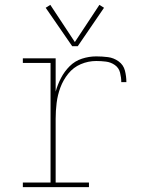

<svg xmlns="http://www.w3.org/2000/svg" viewBox="-20 -770 616 790"><path d="M74 0H346V-19H209V-281Q209 -314 213 -346.5Q217 -379 228.5 -410Q240 -441 261 -467Q282 -493 312.5 -506Q343 -519 376 -519Q396 -519 416 -516.5Q436 -514 452.5 -502.5Q469 -491 474 -471Q479 -451 479 -432H500Q500 -456 494 -479.5Q488 -503 468 -517.5Q448 -532 424 -535Q400 -538 376 -538Q346 -538 317 -528.5Q288 -519 266.5 -497.5Q245 -476 231 -449Q217 -422 209 -393V-530H74V-511H188V-19H74ZM277 -580H300L408 -738L389 -750L288 -597L187 -750L168 -738Z"/></svg>

Font: Iosevka Sparkle Thin
Style: Regular
Weight: 100
Designer: Belleve Invis
Foundry: Belleve Invis
Version: Version 4.5.0; ttfautohint (v1.8.3)